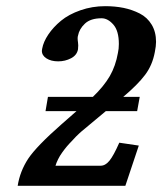

<svg xmlns="http://www.w3.org/2000/svg" viewBox="-20 -600 524 620"><path d="M431.2 -287.1 422.9 -241.2H321.8L242.2 -174.8L236.8 -169.9L225.6 -159.2L211.9 -144.5Q203.6 -136.2 195.8 -127Q188 -117.7 180.7 -107.4Q173.3 -97.2 167.7 -85.9Q162.1 -74.7 159.2 -64.9H305.2Q320.3 -64.9 333.5 -81.1Q346.7 -97.2 365.2 -139.2L428.2 -129.9L384.8 0H37.1Q44.4 -46.9 71.3 -87.9Q98.1 -127.9 179.2 -199.2L227.1 -241.2H127L134.8 -287.1H279.8Q315.4 -321.3 334.5 -354.2Q353.5 -387.2 360.8 -429.2Q363.8 -442.4 363.8 -458Q363.8 -500.5 345.9 -520.8Q328.1 -541 308.1 -541Q272.5 -541 254.2 -523.7Q235.8 -506.3 231.9 -484.9Q229.5 -478.5 231.9 -462.9Q233.4 -455.1 231.9 -440.9Q228.5 -421.9 209.5 -411.9Q190.4 -401.9 168 -401.9Q145 -401.9 130.1 -411.4Q115.2 -420.9 115.2 -436Q115.2 -439 116.2 -442.9Q120.1 -464.8 136 -488.5Q151.9 -512.2 177 -533Q202.1 -553.7 240 -566.9Q277.8 -580.1 319.8 -580.1Q351.6 -580.1 379.2 -574.5Q406.7 -568.8 431.2 -556.4Q455.6 -543.9 469.7 -520.5Q483.9 -497.1 483.9 -464.8Q483.9 -451.2 480 -432.1Q472.2 -389.6 448.5 -358.2Q424.8 -326.7 377.9 -287.1Z"/></svg>

Font: Linux Libertine G
Style: Bold Italic
Weight: 700
Italic angle: -11.5°
Designer: Philipp H. Poll
Foundry: Philipp H. Poll
Version: Version 4.1.0